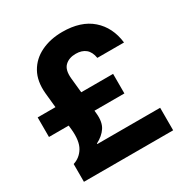

<svg xmlns="http://www.w3.org/2000/svg" viewBox="-160 -810 895 935"><g transform="rotate(-30 287.5 -342.5)"><path d="M45 0V-100Q83.3 -111.7 105 -147.5Q126.7 -183.3 120 -251.7L117.5 -274.2H6.7V-384.2H106.7L98.3 -466.7Q91.7 -537.5 118.8 -585.8Q145.8 -634.2 198.3 -659.6Q250.8 -685 318.3 -685Q422.5 -685 482.5 -632.5Q542.5 -580 553.3 -490H403.3Q397.5 -525.8 376.7 -542.9Q355.8 -560 321.7 -560Q283.3 -560 260.8 -538.3Q238.3 -516.7 243.3 -466.7L251.7 -384.2H430.8V-274.2H262.5L264.2 -257.5Q269.2 -207.5 250 -178.3Q230.8 -149.2 193.3 -130V-126.7H546.7V0Z"/></g></svg>

Font: Funnel Display Light ExtraBold
Style: Regular
Weight: 800
Version: Version 1.000